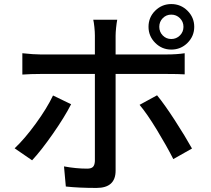

<svg xmlns="http://www.w3.org/2000/svg" viewBox="-20 -876 1040 945"><path d="M823 -684Q848 -684 865.5 -701.5Q883 -719 883 -744Q883 -769 865.5 -786.5Q848 -804 823 -804Q798 -804 781 -786.5Q764 -769 764 -744Q764 -719 781 -701.5Q798 -684 823 -684ZM823 -856Q870 -856 903 -823Q936 -790 936 -744Q936 -698 903 -665Q870 -632 823 -632Q777 -632 744 -665Q711 -698 711 -744Q711 -791 744 -823.5Q777 -856 823 -856ZM138 -87 52 -146Q101 -192 156 -267.5Q211 -343 241 -406L330 -363Q298 -300 240 -217Q182 -134 138 -87ZM925 -145 833 -93Q800 -158 752 -237Q704 -316 667 -360L753 -407Q790 -362 840.5 -284Q891 -206 925 -145ZM179 -608H447V-701Q447 -719 444.5 -743Q442 -767 439 -779H557Q554 -764 551.5 -740Q549 -716 549 -700V-608H800Q850 -608 889 -614V-510Q860 -512 801 -512H549V-508V-36Q549 49 455 49Q367 49 304 42L295 -57Q354 -46 409 -46Q429 -46 437.5 -54.5Q446 -63 447 -83V-508V-512H180Q131 -512 90 -509V-614Q146 -608 179 -608Z"/></svg>

Font: Sinter Medium
Style: Regular
Weight: 500
Foundry: Adobe & rsms
Version: Version 1.000